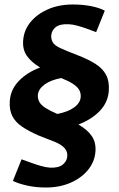

<svg xmlns="http://www.w3.org/2000/svg" viewBox="-20 -733 523 847"><path d="M182.1 94.2Q139.1 94.2 100.8 85.9Q62.5 77.5 36.9 65.1L75.1 -30.2Q94.3 -23.4 116.7 -15.2Q139.1 -6.9 161.4 -0.7Q183.7 5.5 200.8 6.6Q237.8 8.2 256.2 -6.4Q274.6 -20.9 276.6 -42.1Q279.1 -62.7 265.6 -78.8Q252.1 -94.9 219.9 -108Q201.3 -115.4 183.6 -122.2Q165.9 -128.9 148.8 -135.9Q106.7 -154.4 77.5 -174.1Q48.4 -193.8 34.5 -220.6Q20.6 -247.4 23.2 -288.1Q27.2 -339 63.5 -376.4Q99.7 -413.9 157.1 -435.2Q117.9 -458.8 98.5 -486.6Q79.2 -514.4 82.1 -554Q85.2 -599.3 114.1 -635Q143.1 -670.7 191.5 -692Q240 -713.2 301 -713.2Q344 -713.2 380.9 -706.1Q417.9 -698.9 442.3 -686L404.1 -591.2Q385.5 -598.5 363.6 -606.3Q341.8 -614.1 320.9 -619.8Q299.9 -625.6 282.3 -626.1Q243.7 -627.7 225.9 -613.4Q208 -599.1 206 -576.9Q205 -561.8 212 -547.8Q219 -533.8 244.5 -521.6Q261.6 -513.7 280.8 -505.9Q300 -498.1 321.8 -489.7Q369.5 -471.2 401.3 -451.1Q433.1 -431 448 -402.7Q463 -374.5 459.9 -331Q455.9 -280.5 419.7 -243.1Q383.4 -205.6 326 -183.8Q365.8 -160.7 384.9 -132.7Q404 -104.7 401.1 -65Q398 -20.3 369 15.7Q340.1 51.7 291.6 73Q243.1 94.2 182.1 94.2ZM232.9 -230.3Q279.4 -239.3 306.6 -258.8Q333.7 -278.3 336.1 -305Q337 -323 329.2 -336.6Q321.4 -350.1 302.5 -362.7Q283.5 -375.2 250.3 -388.7Q204.2 -380.2 176.8 -360.3Q149.4 -340.3 147 -314Q146.1 -296.5 153.9 -282.7Q161.8 -268.9 181.2 -256.6Q200.6 -244.2 232.9 -230.3Z"/></svg>

Font: Ancizar Sans Thin
Style: Italic
Weight: 100
Italic angle: -4°
Designer: Cesar Puertas, Viviana Monsalve, Julian Moncada, Julian Prieto, Jose Castro, Mariel Hernandez, Felipe Aragon, Sara Alarc
Version: Version 8.100